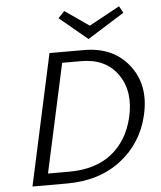

<svg xmlns="http://www.w3.org/2000/svg" viewBox="-58 -911 804 961"><g transform="rotate(-5 344.0 -430.5)"><path d="M595 -827 410 -711 269 -828 301 -861 422 -777 576 -861ZM382 -658Q530 -658 608.5 -556.5Q687 -455 653 -308Q621 -169 511.5 -84.5Q402 0 240 0H66L209 -658ZM578 -302Q608 -430 547.5 -517Q487 -604 363 -604H268L149 -58H255Q387 -58 468.5 -122Q550 -186 578 -302Z"/></g></svg>

Font: EauTest
Style: Italic
Weight: 400
Italic angle: -12°
Designer: Christian Thalmann (Catharsis Fonts)
Version: Version 0.001;PS 000.001;hotconv 1.0.88;makeotf.lib2.5.64775